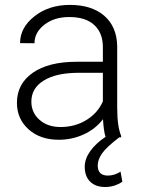

<svg xmlns="http://www.w3.org/2000/svg" viewBox="-20 -558 576 780"><path d="M408.7 -2Q400.9 -26.9 398.4 -73.7Q367.7 -33.7 320.1 -12Q272.5 9.8 219.2 9.8Q143.1 9.8 95.9 -32.7Q48.8 -75.2 48.8 -140.1Q48.8 -217.3 113 -262.2Q177.2 -307.1 292 -307.1H397.9V-367.2Q397.9 -423.8 363 -456.3Q328.1 -488.8 261.2 -488.8Q200.2 -488.8 160.2 -457.5Q120.1 -426.3 120.1 -382.3L61.5 -382.8Q61.5 -445.8 120.1 -491.9Q178.7 -538.1 264.2 -538.1Q352.5 -538.1 403.6 -493.9Q454.6 -449.7 456.1 -370.6V-120.6Q456.1 -43.9 472.2 -5.9V0H464.4Q413.1 39.1 395 64.7Q377 90.3 377 114.3Q377 155.3 418.5 155.3Q444.8 155.3 469.7 139.2L477.1 180.2Q445.3 201.7 407.2 201.7Q368.2 201.7 346.2 179.9Q324.2 158.2 324.2 119.1Q324.2 87.4 346.7 55.9Q369.1 24.4 408.7 -2ZM226.1 -42Q284.7 -42 330.8 -70.3Q377 -98.6 397.9 -146V-262.2H293.5Q206.1 -261.2 156.7 -230.2Q107.4 -199.2 107.4 -145Q107.4 -100.6 140.4 -71.3Q173.3 -42 226.1 -42Z"/></svg>

Font: Roboto Light
Style: Regular
Weight: 300
Designer: Google
Version: Version 2.134; 2016; ttfautohint (v1.6)